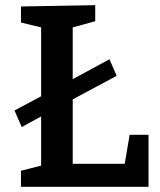

<svg xmlns="http://www.w3.org/2000/svg" viewBox="-20 -722 617 742"><path d="M36 -295 139 -350V-616L61 -635V-697L348 -702V-640L261 -616V-416L403 -493L431 -429L261 -338V-89H462L481 -201H554V0H61V-62L139 -82V-272L64 -231Z"/></svg>

Font: Bitter SemiBold
Style: Regular
Weight: 600
Designer: Sol Matas, and Bitter project Authors
Foundry: Sol Matas
Version: Version 2.001